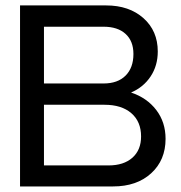

<svg xmlns="http://www.w3.org/2000/svg" viewBox="-20 -670 650 690"><path d="M361.5 -650.5Q444 -650.5 495.5 -604.8Q547 -559 547 -485Q547 -434 521.2 -395.2Q495.5 -356.5 451 -337.5Q508 -318.5 541.5 -274.8Q575 -231 575 -171Q575 -94.5 523.2 -47.2Q471.5 0 386.5 0H52V-650.5ZM352 -574H138V-370H352Q403 -370 431.2 -398.2Q459.5 -426.5 459.5 -476Q459.5 -522.5 431.2 -548.2Q403 -574 352 -574ZM355.5 -293.5H138V-75.5H370Q424.5 -75.5 455.8 -103.2Q487 -131 487 -179.5Q487 -233 452 -263.2Q417 -293.5 355.5 -293.5Z"/></svg>

Font: Overused Grotesk
Style: Regular
Weight: 450
Version: Version 0.004